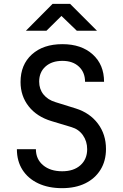

<svg xmlns="http://www.w3.org/2000/svg" viewBox="-20 -970 640 1000"><path d="M303 10Q232 10 179 -15Q126 -40 97 -85.5Q68 -131 68 -193H167Q167 -141 204.5 -109.5Q242 -78 304 -78Q364 -78 399 -109.5Q434 -141 434 -193Q434 -234 412 -265.5Q390 -297 352 -308L249 -339Q172 -362 129.5 -416Q87 -470 87 -543Q87 -633 146 -686.5Q205 -740 305 -740Q404 -740 463 -686.5Q522 -633 522 -544H423Q423 -593 391 -623Q359 -653 305 -653Q250 -653 217 -623.5Q184 -594 184 -545Q184 -506 206.5 -478Q229 -450 269 -438L375 -405Q448 -382 490 -326Q532 -270 532 -194Q532 -132 503.5 -86Q475 -40 424 -15Q373 10 303 10ZM115 -810 254 -950H345L485 -810H380L300 -887L222 -810Z"/></svg>

Font: Tiny Medium
Style: Regular
Weight: 500
Monospace: yes
Designer: Philipp Nurullin, Konstantin Bulenkov
Foundry: JetBrains
Version: Version 2.251; ttfautohint (v1.8.4.7-5d5b)